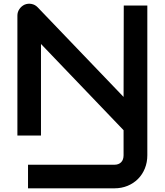

<svg xmlns="http://www.w3.org/2000/svg" viewBox="-20 -730 887 1034"><path d="M773.4 106Q773.4 144 760.3 176.8Q747.1 209.5 723.4 233.4Q699.7 257.3 667 270.8Q634.3 284.2 595.7 284.2H130.9V157.2H595.7Q619.1 157.2 632.3 143.8Q645.5 130.4 645.5 106V-28.8L200.7 -493.2V0H73.7V-646Q73.7 -665.5 84.7 -681.4Q95.7 -697.3 112.8 -705.1Q130.9 -712.4 149.9 -708.7Q168.9 -705.1 182.6 -690.9L645.5 -208L646.5 -700.2H773.4Z"/></svg>

Font: Audiowide
Style: Regular
Weight: 400
Designer: Astigmatic (AOETI)
Foundry: Astigmatic (AOETI)
Version: Version 1.002